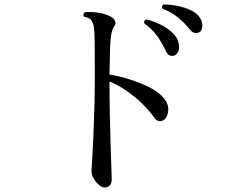

<svg xmlns="http://www.w3.org/2000/svg" viewBox="-20 -807 1040 861"><path d="M449 34Q438 34 424 22.5Q410 11 400 -6.5Q390 -24 390 -40Q391 -53 393.5 -92.5Q396 -132 398.5 -190Q401 -248 403 -316Q405 -384 405 -454Q405 -471 405 -486.5Q405 -502 405 -516Q405 -584 404.5 -623Q404 -662 401.5 -681.5Q399 -701 393 -709Q388 -727 357 -732Q353 -737 354.5 -743Q356 -749 360 -752Q385 -755 420 -750Q455 -745 479 -731Q492 -724 496.5 -711Q501 -698 491 -687Q484 -678 479.5 -655.5Q475 -633 473.5 -589.5Q472 -546 471 -473Q518 -465 564.5 -450Q611 -435 650 -415.5Q689 -396 711 -371Q736 -343 734.5 -313.5Q733 -284 717 -271Q707 -263 695.5 -263.5Q684 -264 674 -277Q637 -329 582 -374Q527 -419 471 -442V-433Q471 -366 472.5 -294Q474 -222 476 -158.5Q478 -95 479.5 -52.5Q481 -10 481 -2Q481 16 472 25Q463 34 449 34ZM759 -557Q750 -555 740.5 -559Q731 -563 723 -579Q707 -615 684.5 -646Q662 -677 627 -702Q624 -717 637 -720Q666 -713 696.5 -698.5Q727 -684 750.5 -663Q774 -642 780 -617Q787 -593 779.5 -576.5Q772 -560 759 -557ZM873 -662Q864 -658 853.5 -659.5Q843 -661 832 -674Q807 -705 778.5 -728.5Q750 -752 709 -768Q705 -773 707 -779Q709 -785 714 -787Q743 -787 776 -780.5Q809 -774 837 -760.5Q865 -747 878 -725Q890 -705 887 -686Q884 -667 873 -662Z"/></svg>

Font: Zen Old Mincho Medium
Style: Regular
Weight: 500
Designer: Yoshimichi Ohira
Foundry: Positype
Version: Version 1.500